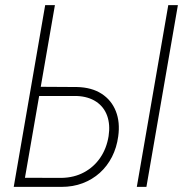

<svg xmlns="http://www.w3.org/2000/svg" viewBox="-20 -731 736 751"><path d="M121.6 -391.6 281.7 -390.6Q338.9 -389.2 377.4 -364.3Q416 -339.4 433.1 -296.1Q450.2 -252.9 442.4 -197.3Q436.5 -153.8 418 -117.4Q399.4 -81.1 370.4 -54.9Q341.3 -28.8 303.5 -14.4Q265.6 0 220.2 0H33.7L156.7 -710.9H194.8L77.6 -35.6L220.7 -35.2Q270 -36.1 308.6 -56.9Q347.2 -77.6 372.1 -114Q397 -150.4 404.8 -198.7Q411.6 -243.2 399.2 -278.1Q386.7 -313 356.2 -333.3Q325.7 -353.5 281.2 -355.5H115.7ZM675.8 -710.9 552.7 0H515.1L638.2 -710.9Z"/></svg>

Font: Roboto Condensed ExtraLight
Style: Italic
Weight: 250
Italic angle: -12°
Designer: Christian Robertson
Foundry: Google
Version: Version 3.008; 2023